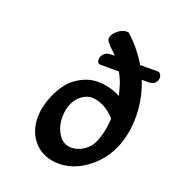

<svg xmlns="http://www.w3.org/2000/svg" viewBox="-119 -723 766 832"><g transform="rotate(20 264.0 -306.5)"><path d="M244.6 12.7Q173.3 12.7 131.1 -32.2Q88.9 -77.1 88.9 -146Q88.9 -194.3 111.3 -247.1Q141.6 -317.9 188.2 -348.4Q234.9 -378.9 280.8 -378.9Q339.4 -378.9 387.7 -352.1Q383.8 -369.6 376.2 -395.5Q368.7 -421.4 351.6 -452.1H267.6Q251 -452.1 251 -472.2Q251 -484.9 262.2 -497.3Q273.4 -509.8 297.9 -509.8H311.5Q306.2 -516.6 293.9 -527.8Q281.7 -539.1 271.5 -551Q261.2 -563 261.2 -570.8Q261.2 -584 271.5 -596.7Q281.7 -609.4 296.4 -617.7Q311 -626 324.2 -626Q328.1 -626 332 -625.5Q335.9 -625 338.4 -621.1Q367.2 -594.7 389.4 -566.9Q411.6 -539.1 428.7 -509.8H509.8Q518.1 -509.8 522.9 -502.7Q527.8 -495.6 527.8 -486.3Q527.8 -474.1 518.6 -463.1Q509.3 -452.1 487.8 -452.1H457Q473.6 -410.6 481 -370.4Q488.3 -330.1 488.3 -291.5Q488.3 -250 481 -213.1Q473.6 -176.3 460.4 -145.5Q441.4 -100.6 407.2 -64.7Q373 -28.8 330.8 -8.1Q288.6 12.7 244.6 12.7ZM270 -71.3Q300.3 -71.3 327.4 -89.8Q354.5 -108.4 365.7 -135.7Q387.2 -185.5 390.1 -248Q368.2 -274.4 338.6 -290Q309.1 -305.7 280.3 -305.7Q260.7 -305.7 239.5 -292.2Q218.3 -278.8 203.6 -251.2Q189 -223.6 189 -181.6Q189 -138.7 210.7 -105Q232.4 -71.3 270 -71.3Z"/></g></svg>

Font: Damion
Style: Regular
Weight: 400
Designer: Vernon Adams
Foundry: Vernon Adams
Version: Version 1.100; ttfautohint (v1.8.4.7-5d5b)